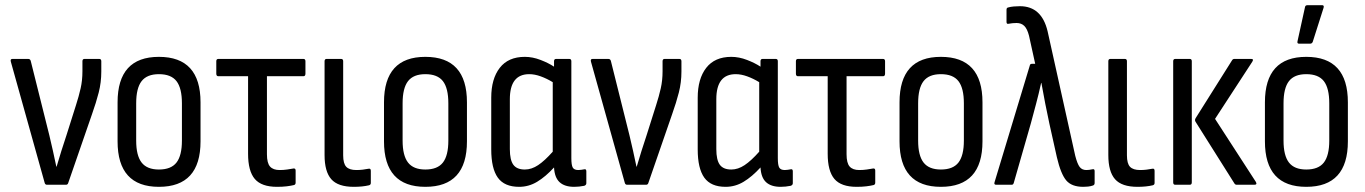

<svg xmlns="http://www.w3.org/2000/svg" viewBox="-20 -715 5283 743"><path d="M162 0Q155 0 153 -7L22 -476Q19 -487 28 -487H89Q97 -487 99 -479L171 -191Q178 -161 185 -130.5Q192 -100 198 -70H199Q208 -101 217.5 -131Q227 -161 237 -191L274 -308Q285 -342 292 -373Q299 -404 299 -439V-478Q299 -487 307 -487H364Q372 -487 372 -478V-438Q372 -396 362 -357Q352 -318 336 -273L244 -7Q242 0 235 0Z M595 8Q435 8 435 -168V-319Q435 -495 595 -495Q756 -495 756 -319V-168Q756 8 595 8ZM595 -59Q642 -59 663 -86Q684 -113 684 -171V-315Q684 -374 663 -401Q642 -428 595 -428Q549 -428 528 -401Q507 -374 507 -315V-171Q507 -113 528 -86Q549 -59 595 -59Z M1052 8Q992 8 966 -22.5Q940 -53 940 -120V-420H825Q817 -420 817 -430V-478Q817 -487 825 -487H1154Q1162 -487 1162 -478V-430Q1162 -420 1154 -420H1013V-118Q1013 -84 1025 -70.5Q1037 -57 1062 -57Q1077 -57 1091 -59Q1105 -61 1116 -63Q1124 -64 1124 -55V-8Q1124 -1 1118 1Q1106 4 1089.5 6Q1073 8 1052 8Z M1349 8Q1288 8 1262 -21.5Q1236 -51 1236 -115V-478Q1236 -487 1244 -487H1300Q1308 -487 1308 -478V-114Q1308 -82 1320 -69.5Q1332 -57 1359 -57Q1372 -57 1384 -58.5Q1396 -60 1406 -62Q1415 -64 1415 -54V-7Q1415 0 1408 2Q1383 8 1349 8Z M1626 8Q1466 8 1466 -168V-319Q1466 -495 1626 -495Q1787 -495 1787 -319V-168Q1787 8 1626 8ZM1626 -59Q1673 -59 1694 -86Q1715 -113 1715 -171V-315Q1715 -374 1694 -401Q1673 -428 1626 -428Q1580 -428 1559 -401Q1538 -374 1538 -315V-171Q1538 -113 1559 -86Q1580 -59 1626 -59Z M1989 8Q1932 8 1906.5 -27.5Q1881 -63 1881 -137V-337Q1881 -410 1914 -452.5Q1947 -495 2011 -495Q2041 -495 2072 -483Q2103 -471 2124 -457V-478Q2124 -487 2132 -487H2183Q2191 -487 2191 -478V-103Q2191 -76 2196.5 -66.5Q2202 -57 2218 -57Q2224 -57 2230 -58Q2236 -59 2242 -60Q2249 -61 2249 -52V-6Q2249 1 2241 4Q2221 8 2202 8Q2165 8 2145.5 -10Q2126 -28 2124 -67Q2091 -31 2058.5 -11.5Q2026 8 1989 8ZM1953 -138Q1953 -96 1966.5 -77.5Q1980 -59 2011 -59Q2037 -59 2062.5 -76Q2088 -93 2119 -128V-397Q2096 -411 2072.5 -419.5Q2049 -428 2028 -428Q1953 -428 1953 -331Z M2407 0Q2400 0 2398 -7L2267 -476Q2264 -487 2273 -487H2334Q2342 -487 2344 -479L2416 -191Q2423 -161 2430 -130.5Q2437 -100 2443 -70H2444Q2453 -101 2462.5 -131Q2472 -161 2482 -191L2519 -308Q2530 -342 2537 -373Q2544 -404 2544 -439V-478Q2544 -487 2552 -487H2609Q2617 -487 2617 -478V-438Q2617 -396 2607 -357Q2597 -318 2581 -273L2489 -7Q2487 0 2480 0Z M2788 8Q2731 8 2705.5 -27.5Q2680 -63 2680 -137V-337Q2680 -410 2713 -452.5Q2746 -495 2810 -495Q2840 -495 2871 -483Q2902 -471 2923 -457V-478Q2923 -487 2931 -487H2982Q2990 -487 2990 -478V-103Q2990 -76 2995.5 -66.5Q3001 -57 3017 -57Q3023 -57 3029 -58Q3035 -59 3041 -60Q3048 -61 3048 -52V-6Q3048 1 3040 4Q3020 8 3001 8Q2964 8 2944.5 -10Q2925 -28 2923 -67Q2890 -31 2857.5 -11.5Q2825 8 2788 8ZM2752 -138Q2752 -96 2765.5 -77.5Q2779 -59 2810 -59Q2836 -59 2861.5 -76Q2887 -93 2918 -128V-397Q2895 -411 2871.5 -419.5Q2848 -428 2827 -428Q2752 -428 2752 -331Z M3295 8Q3235 8 3209 -22.5Q3183 -53 3183 -120V-420H3068Q3060 -420 3060 -430V-478Q3060 -487 3068 -487H3397Q3405 -487 3405 -478V-430Q3405 -420 3397 -420H3256V-118Q3256 -84 3268 -70.5Q3280 -57 3305 -57Q3320 -57 3334 -59Q3348 -61 3359 -63Q3367 -64 3367 -55V-8Q3367 -1 3361 1Q3349 4 3332.5 6Q3316 8 3295 8Z M3621 8Q3461 8 3461 -168V-319Q3461 -495 3621 -495Q3782 -495 3782 -319V-168Q3782 8 3621 8ZM3621 -59Q3668 -59 3689 -86Q3710 -113 3710 -171V-315Q3710 -374 3689 -401Q3668 -428 3621 -428Q3575 -428 3554 -401Q3533 -374 3533 -315V-171Q3533 -113 3554 -86Q3575 -59 3621 -59Z M4172 8Q4127 8 4106 -17Q4085 -42 4070 -106L4041 -236Q4032 -278 4025 -313.5Q4018 -349 4010 -394H4009Q3999 -349 3989.5 -313.5Q3980 -278 3969 -237L3903 -7Q3901 0 3895 0H3835Q3825 0 3829 -11L3965 -461Q3966 -468 3973 -468H3986L3962 -577Q3955 -604 3943.5 -615Q3932 -626 3914 -626Q3898 -626 3883 -623Q3875 -621 3875 -630V-677Q3875 -685 3881 -686Q3891 -689 3903.5 -690Q3916 -691 3927 -691Q4011 -691 4034 -594L4141 -112Q4149 -81 4158 -69Q4167 -57 4184 -57Q4194 -57 4208 -60Q4216 -62 4216 -53V-7Q4216 1 4209 3Q4200 6 4190.5 7Q4181 8 4172 8Z M4382 8Q4321 8 4295 -21.5Q4269 -51 4269 -115V-478Q4269 -487 4277 -487H4333Q4341 -487 4341 -478V-114Q4341 -82 4353 -69.5Q4365 -57 4392 -57Q4405 -57 4417 -58.5Q4429 -60 4439 -62Q4448 -64 4448 -54V-7Q4448 0 4441 2Q4416 8 4382 8Z M4766 0Q4760 0 4757 -5L4607 -243Q4602 -250 4607 -258L4748 -482Q4751 -487 4757 -487H4822Q4833 -487 4826 -476L4682 -255L4840 -11Q4846 0 4834 0ZM4528 0Q4520 0 4520 -9V-478Q4520 -487 4528 -487H4584Q4592 -487 4592 -478V-9Q4592 0 4584 0Z M5035 8Q4875 8 4875 -168V-319Q4875 -495 5035 -495Q5196 -495 5196 -319V-168Q5196 8 5035 8ZM5035 -59Q5082 -59 5103 -86Q5124 -113 5124 -171V-315Q5124 -374 5103 -401Q5082 -428 5035 -428Q4989 -428 4968 -401Q4947 -374 4947 -315V-171Q4947 -113 4968 -86Q4989 -59 5035 -59ZM5007 -546Q4999 -546 5001 -555L5030 -687Q5031 -695 5040 -695H5096Q5105 -695 5102 -685L5060 -553Q5057 -546 5050 -546Z"/></svg>

Font: Sofia Sans Cond
Style: Regular
Weight: 400
Width: 3
Designer: Botio Nikoltchev, Ani Petrova
Foundry: lettersoup
Version: Version 4.100; ttfautohint (v1.8.3)